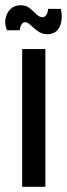

<svg xmlns="http://www.w3.org/2000/svg" viewBox="-22 -716 257 736"><path d="M63 0V-528H152V0ZM159 -585Q139 -585 123 -596.5Q107 -608 95.5 -619.5Q84 -631 74 -631Q65 -631 59.5 -620.5Q54 -610 54 -600H5Q-5 -622 -1 -644Q3 -666 18 -681Q33 -696 58 -696Q78 -696 92 -684.5Q106 -673 117.5 -661.5Q129 -650 141 -650Q150 -650 156 -659.5Q162 -669 162 -682H211Q220 -646 207.5 -615.5Q195 -585 159 -585Z"/></svg>

Font: Bricolage Grotesque 10pt Condensed
Style: Regular
Weight: 400
Width: 3
Designer: Mathieu Triay
Foundry: Atelier Triay
Version: Version 1.000; ttfautohint (v1.8.4.7-5d5b);gftools[0.9.29]